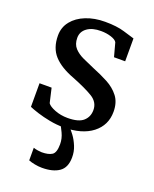

<svg xmlns="http://www.w3.org/2000/svg" viewBox="-149 -652 785 979"><g transform="rotate(20 243.0 -163.0)"><path d="M107.5 -158.5 125.5 -80.5Q135 -66 167 -53.5Q199 -41 236 -41Q296 -41 321.5 -64Q347 -87 347 -123.5Q347 -166.5 307 -190.8Q267 -215 195 -243.5Q121 -271 84 -311.8Q47 -352.5 47 -420Q47 -464.5 73.8 -497.8Q100.5 -531 146.5 -549.2Q192.5 -567.5 249.5 -567.5Q314 -567.5 354.8 -554.8Q395.5 -542 414 -537V-413H353.5L333.5 -487Q327 -499.5 301.5 -507.8Q276 -516 246.5 -516Q199.5 -516.5 171.5 -496.2Q143.5 -476 143.5 -442.5Q143.5 -407.5 162.5 -387Q181.5 -366.5 211.2 -352.8Q241 -339 274 -325Q318 -307.5 357.5 -286.5Q397 -265.5 421.8 -233.2Q446.5 -201 446.5 -150.5Q446.5 -77.5 389.8 -33.2Q333 11 232.5 11Q195.5 11 157.8 3.8Q120 -3.5 89.5 -13.2Q59 -23 42 -30.5V-158.5ZM200.5 242.5Q181.5 242.5 161 238.5Q140.5 234.5 127 229V160.5Q137.5 164.5 151.5 166.5Q165.5 168.5 172.5 168.5Q208.5 168.5 227.8 156.2Q247 144 247 98Q247 67.5 233.5 39Q220 10.5 213 0.5L244 -4.5L263 0.5Q273.5 10 289 31Q304.5 52 316.2 80.5Q328 109 327.5 141.5Q327 196 293.2 219.2Q259.5 242.5 200.5 242.5Z"/></g></svg>

Font: Merriweather
Style: Regular
Weight: 400
Designer: Eben Sorkin
Foundry: Eben Sorkin
Version: Version 2.100; ttfautohint (v1.7.19-72a1) -l 8 -r 50 -G 200 